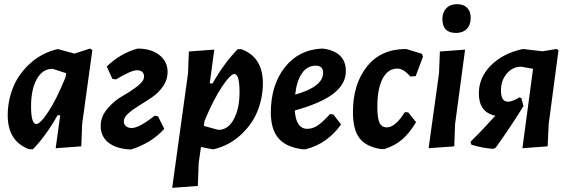

<svg xmlns="http://www.w3.org/2000/svg" viewBox="-20 -707 2729 921"><path d="M254 -471H260L337 -450L412 -474L423 -467L374 -112L370 -5L247 4L269 -154H256Q203 -59 138 9H120Q17 -29 17 -154Q17 -221 41.5 -284.5Q66 -348 121.5 -400Q177 -452 254 -471ZM129 -197Q129 -112 154 -112Q173 -112 212.5 -172Q252 -232 295 -338L297 -354V-356L232 -377Q184 -377 156.5 -327.5Q129 -278 129 -197Z M609 10Q541 8 502 -21.5Q463 -51 463 -103Q463 -148 495.5 -186Q528 -224 567 -246Q606 -268 638.5 -293Q671 -318 671 -339Q671 -370 636 -370Q610 -370 536 -326L519 -329L492 -388Q557 -451 640 -474Q705 -474 744.5 -443Q784 -412 784 -361Q784 -325 762.5 -293.5Q741 -262 710 -241Q679 -220 648 -201Q617 -182 595.5 -163Q574 -144 574 -125Q574 -111 584 -102Q594 -93 612 -93Q647 -93 722 -152L738 -149L768 -89Q707 -21 609 10Z M1008 -469 986 -307H1000Q1054 -403 1120 -471H1138Q1241 -433 1241 -308Q1241 -240 1216 -176Q1191 -112 1135.5 -60.5Q1080 -9 1005 9H999L944 -2L933 75L929 185L806 194L882 -356L886 -460ZM1104 -352Q1086 -352 1045.5 -292Q1005 -232 961 -127L958 -103L1027 -84Q1074 -84 1101.5 -135Q1129 -186 1129 -265Q1129 -352 1104 -352Z M1616 -110Q1550 -17 1446 9H1433Q1354 0 1316.5 -43Q1279 -86 1279 -169Q1280 -301 1347 -385Q1414 -469 1524 -474L1536 -473Q1639 -456 1639 -366Q1639 -304 1579.5 -258Q1520 -212 1394 -177Q1400 -89 1454 -89Q1479 -89 1503 -104.5Q1527 -120 1563 -160L1579 -158ZM1494 -392Q1454 -392 1428.5 -355.5Q1403 -319 1396 -253Q1530 -291 1530 -358Q1530 -392 1494 -392Z M1928 -472 2004 -449 2009 -435 1974 -342 1948 -340Q1916 -378 1886 -378Q1841 -378 1815.5 -330Q1790 -282 1790 -194Q1790 -140 1800.5 -118Q1811 -96 1836 -96Q1876 -96 1922 -169L1938 -168L1976 -121Q1943 -67 1908.5 -37.5Q1874 -8 1824 8H1807Q1737 -3 1705 -43.5Q1673 -84 1673 -170Q1673 -303 1740 -387.5Q1807 -472 1928 -472Z M2173 -687Q2204 -687 2221 -669.5Q2238 -652 2238 -621Q2238 -588 2219 -568.5Q2200 -549 2168 -549Q2102 -549 2102 -616Q2102 -648 2121 -667.5Q2140 -687 2173 -687ZM2211 -469 2163 -112 2159 -5 2036 4 2086 -356 2090 -460Z M2347 7Q2297 4 2241 -13L2237 -27Q2299 -88 2356 -152Q2277 -168 2277 -259Q2277 -335 2334.5 -393Q2392 -451 2488 -472L2582 -461L2650 -472L2659 -466L2612 -112L2607 -5L2486 4L2537 -377L2480 -387Q2439 -387 2411 -354Q2383 -321 2383 -273Q2383 -186 2472 -240L2481 -236L2491 -198Q2430 -99 2358 1Z"/></svg>

Font: Alegreya Sans SC
Style: Bold Italic
Weight: 700
Italic angle: -7°
Designer: Juan Pablo del Peral
Foundry: Huerta Tipografica
Version: Version 2.007